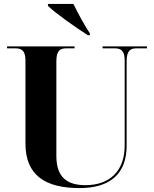

<svg xmlns="http://www.w3.org/2000/svg" viewBox="-20 -951 787 981"><path d="M429 -771H439V-781C410 -824 377 -886 355 -931H225V-921C260 -886 366 -811 429 -771ZM387 10C542 10 627 -63 627 -206V-639C627 -696 650 -704 678 -704H731V-714H504V-704H566C594 -704 617 -696 617 -643V-206C617 -81 544 -5 417 -5C326 -5 268 -42 268 -154V-639C268 -696 291 -704 319 -704H361V-714H16V-704H59C86 -704 110 -696 110 -643V-218C110 -54 213 10 387 10Z"/></svg>

Font: Noto Serif Display
Style: Bold
Weight: 700
Designer: Monotype Design Team
Foundry: Monotype Imaging Inc.
Version: Version 2.009